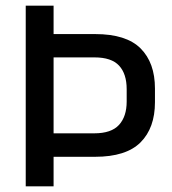

<svg xmlns="http://www.w3.org/2000/svg" viewBox="-20 -659 607 679"><path d="M137 -104.5V-187.5H313.5Q373.5 -187.5 400.8 -217.2Q428 -247 428 -300V-343.5Q428 -398 401 -427Q374 -456 314.5 -456H136.5V-538.5H316.5Q426.5 -538.5 477.2 -487.8Q528 -437 528 -346V-297.5Q528 -206.5 477 -155.5Q426 -104.5 316 -104.5ZM71 0V-639H169.5V-518.5V-480.5V-156.5V-130.5V0Z"/></svg>

Font: Anek Bangla Medium Medium
Style: Regular
Weight: 500
Version: Version 1.003